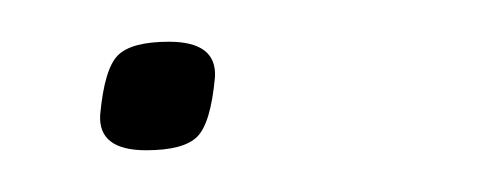

<svg xmlns="http://www.w3.org/2000/svg" viewBox="-20 -71 231 92"><path d="M28 -16Q30 -38 36.5 -44.5Q43 -51 61 -51Q84 -51 83 -34Q81 -12 74.5 -5.5Q68 1 50 1Q27 1 28 -16Z"/></svg>

Font: Georama Extended ExtraLight
Style: Italic
Weight: 200
Width: 7
Italic angle: -9°
Designer: Jean-Baptiste Levee
Foundry: Production Type
Version: Version 1.000